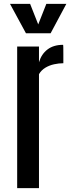

<svg xmlns="http://www.w3.org/2000/svg" viewBox="-20 -973 365 993"><path d="M68.8 0V-732.4H181.6V-650.9Q194.3 -693.4 225.8 -717.3Q257.3 -741.2 306.2 -741.2Q307.1 -741.2 307.4 -726.8Q307.6 -712.4 307.6 -693.8Q307.6 -675.3 307.6 -660.6Q307.6 -646 307.6 -646Q284.7 -646 260 -640.6Q235.4 -635.3 214.6 -622.8Q193.8 -610.4 181.6 -589.4V0ZM114.3 -800.8 31.7 -953.1H135.7L177.7 -846.7L219.7 -953.1H323.2L241.7 -800.8Z"/></svg>

Font: Antonio SemiBold
Style: Regular
Weight: 600
Designer: Vernon Adams
Foundry: Vernon Adams
Version: Version 1.002